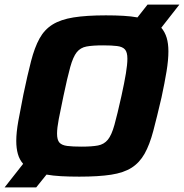

<svg xmlns="http://www.w3.org/2000/svg" viewBox="-27 -763 803 838"><path d="M-7 55 74 -48Q58 -66 51 -91Q44 -116 44 -148Q44 -185 53 -235Q62 -285 75 -350Q93 -436 108.5 -496Q124 -556 145.5 -595Q167 -634 202.5 -656Q238 -678 294 -687Q350 -696 435 -696Q477 -696 511.5 -694Q546 -692 573 -687L617 -743H756L677 -642Q693 -623 700.5 -598Q708 -573 708 -539Q708 -501 700 -452Q692 -403 678 -338Q658 -252 642 -191.5Q626 -131 604 -92Q582 -53 547.5 -31Q513 -9 458 -0.5Q403 8 319 8Q275 8 239.5 6Q204 4 176 -1L131 55ZM329 -123Q374 -123 400.5 -128Q427 -133 443.5 -153Q460 -173 472.5 -218Q485 -263 503 -344Q516 -403 522.5 -442.5Q529 -482 529 -507Q529 -535 518.5 -547Q508 -559 484.5 -562Q461 -565 423 -565Q377 -565 350.5 -560Q324 -555 308 -535Q292 -515 279.5 -470Q267 -425 250 -344Q237 -283 229.5 -243.5Q222 -204 222 -180Q222 -152 232.5 -140.5Q243 -129 266.5 -126Q290 -123 329 -123Z"/></svg>

Font: Saira
Style: Bold Italic
Weight: 700
Italic angle: -12°
Designer: Hector Gatti with collaboration of the Omnibus-Type team
Foundry: Omnibus-Type
Version: Version 1.100; ttfautohint (v1.8.3)